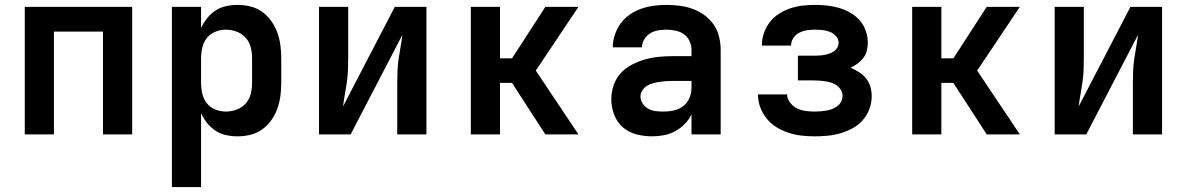

<svg xmlns="http://www.w3.org/2000/svg" viewBox="-20 -548 4840 783"><path d="M81 0V-520H519V0H400V-419H200V0Z M681 215V-520H800V-434Q810 -455 824.5 -473.5Q839 -492 859 -505Q879 -518 902 -523Q925 -528 949 -528Q976 -528 1002 -521.5Q1028 -515 1049.5 -499.5Q1071 -484 1086.5 -462Q1102 -440 1111 -415Q1120 -390 1123.5 -363.5Q1127 -337 1127 -310V-210Q1127 -183 1123.5 -156.5Q1120 -130 1111 -105Q1102 -80 1086.5 -58Q1071 -36 1049.5 -20.5Q1028 -5 1002 1.5Q976 8 949 8Q925 8 902 3Q879 -2 859 -15Q839 -28 824.5 -46.5Q810 -65 800 -86V215ZM901 -93Q923 -93 945 -101Q967 -109 982 -126Q997 -143 1002.5 -165Q1008 -187 1008 -210V-310Q1008 -333 1002.5 -355Q997 -377 982 -394Q967 -411 945 -419Q923 -427 901 -427Q879 -427 858 -418.5Q837 -410 823.5 -393Q810 -376 805 -354Q800 -332 800 -310V-210Q800 -188 805 -166Q810 -144 823.5 -127Q837 -110 858 -101.5Q879 -93 901 -93Z M1281 0V-520H1400V-312Q1400 -287 1399 -262Q1398 -237 1394.5 -212.5Q1391 -188 1386.5 -163.5Q1382 -139 1379 -114L1590 -520H1719V0H1600V-208Q1600 -233 1601 -258Q1602 -283 1605.5 -307.5Q1609 -332 1613.5 -356.5Q1618 -381 1621 -406L1410 0Z M1900 0V-520H2019V-310H2068L2204 -520H2339L2165 -260L2339 0H2204L2068 -210H2019V0Z M2639 8Q2607 8 2575.5 0Q2544 -8 2520 -29Q2496 -50 2484.5 -80.5Q2473 -111 2473 -143Q2473 -171 2482 -199Q2491 -227 2510.5 -248.5Q2530 -270 2555.5 -283.5Q2581 -297 2608.5 -305Q2636 -313 2664.5 -316Q2693 -319 2722 -319H2800V-344Q2800 -363 2792 -380.5Q2784 -398 2769 -408.5Q2754 -419 2735.5 -423Q2717 -427 2698 -427Q2681 -427 2663.5 -424Q2646 -421 2631.5 -412Q2617 -403 2607.5 -387.5Q2598 -372 2598 -355H2479Q2479 -381 2487.5 -406.5Q2496 -432 2511.5 -453Q2527 -474 2549 -489Q2571 -504 2595.5 -512.5Q2620 -521 2646 -524.5Q2672 -528 2698 -528Q2725 -528 2752.5 -524.5Q2780 -521 2805.5 -511.5Q2831 -502 2853 -486Q2875 -470 2890.5 -447.5Q2906 -425 2912.5 -398Q2919 -371 2919 -344V0H2800V-81Q2789 -59 2771.5 -41.5Q2754 -24 2732.5 -12.5Q2711 -1 2687 3.5Q2663 8 2639 8ZM2686 -93Q2707 -93 2728 -97.5Q2749 -102 2766 -115Q2783 -128 2791.5 -148Q2800 -168 2800 -189V-218H2722Q2709 -218 2695.5 -217Q2682 -216 2669 -214Q2656 -212 2643 -208.5Q2630 -205 2618.5 -198Q2607 -191 2599.5 -179.5Q2592 -168 2592 -155Q2592 -139 2601 -125.5Q2610 -112 2624 -104.5Q2638 -97 2654 -95Q2670 -93 2686 -93Z M3302 8Q3275 8 3248.5 5Q3222 2 3196 -6.5Q3170 -15 3147 -29Q3124 -43 3107 -64Q3090 -85 3080.5 -110.5Q3071 -136 3071 -163H3190Q3190 -145 3202 -129.5Q3214 -114 3230.5 -106Q3247 -98 3265.5 -95.5Q3284 -93 3302 -93Q3314 -93 3326.5 -94Q3339 -95 3350.5 -97Q3362 -99 3373.5 -103.5Q3385 -108 3395 -115.5Q3405 -123 3410.5 -134Q3416 -145 3416 -157Q3416 -169 3410 -180Q3404 -191 3394 -198.5Q3384 -206 3372.5 -210Q3361 -214 3349 -216Q3337 -218 3324.5 -219Q3312 -220 3300 -220H3234V-321H3300Q3310 -321 3320.5 -321.5Q3331 -322 3341.5 -324Q3352 -326 3362 -329.5Q3372 -333 3380.5 -338.5Q3389 -344 3394.5 -353.5Q3400 -363 3400 -373Q3400 -389 3389 -401Q3378 -413 3363.5 -418.5Q3349 -424 3333.5 -425.5Q3318 -427 3303 -427Q3286 -427 3270 -424.5Q3254 -422 3239.5 -414.5Q3225 -407 3215.5 -393Q3206 -379 3206 -363V-362H3087V-364Q3087 -389 3095.5 -413.5Q3104 -438 3119.5 -458Q3135 -478 3157 -492Q3179 -506 3203 -514Q3227 -522 3252 -525Q3277 -528 3303 -528Q3328 -528 3352.5 -525.5Q3377 -523 3401 -516Q3425 -509 3447 -496.5Q3469 -484 3485.5 -465.5Q3502 -447 3510.5 -423Q3519 -399 3519 -375Q3519 -358 3515 -341.5Q3511 -325 3501 -312Q3491 -299 3477.5 -289Q3464 -279 3449 -272Q3467 -264 3483.5 -253.5Q3500 -243 3512 -228Q3524 -213 3529.5 -194Q3535 -175 3535 -156Q3535 -129 3525.5 -103.5Q3516 -78 3498.5 -58Q3481 -38 3457 -25Q3433 -12 3407.5 -4.5Q3382 3 3355.5 5.5Q3329 8 3302 8Z M3700 0V-520H3819V-310H3868L4004 -520H4139L3965 -260L4139 0H4004L3868 -210H3819V0Z M4281 0V-520H4400V-312Q4400 -287 4399 -262Q4398 -237 4394.5 -212.5Q4391 -188 4386.5 -163.5Q4382 -139 4379 -114L4590 -520H4719V0H4600V-208Q4600 -233 4601 -258Q4602 -283 4605.5 -307.5Q4609 -332 4613.5 -356.5Q4618 -381 4621 -406L4410 0Z"/></svg>

Font: Iosevka Fixed Extended
Style: Bold
Weight: 700
Width: 7
Monospace: yes
Designer: Belleve Invis
Foundry: Belleve Invis
Version: Version 24.1.1; ttfautohint (v1.8.4)